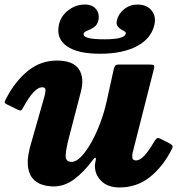

<svg xmlns="http://www.w3.org/2000/svg" viewBox="-26 -804 815 845"><path d="M579 -784Q619.5 -784 640.8 -758.2Q662 -732.5 653.5 -695Q640 -634.5 577 -601Q514 -567.5 415.5 -567.5Q316 -567 268 -600.8Q220 -634.5 233.5 -696Q241.5 -733 274.2 -758.5Q307 -784 347.5 -784Q381 -784 397 -763.5Q413 -743 407 -714.5Q402 -693.5 387 -683.8Q372 -674 358 -668.8Q344 -663.5 342 -655.5Q337 -631 433.5 -631Q522 -631 527.5 -655.5Q529 -662 522 -666Q515 -670 506 -675.2Q497 -680.5 491 -689.5Q485 -698.5 488.5 -714.5Q495 -743 520.2 -763.5Q545.5 -784 579 -784ZM2 -372Q42 -448.5 98 -493Q154 -537.5 224 -537.5Q296 -537.5 321.2 -499.5Q346.5 -461.5 329.5 -398.5L279 -204.5Q265 -152.5 263 -122Q261 -91.5 289 -91.5Q308.5 -91.5 330.8 -114.2Q353 -137 374.8 -175.2Q396.5 -213.5 414.5 -261Q432.5 -308.5 443.5 -358.5L473.5 -494.5Q476 -506 479.8 -513Q483.5 -520 498 -520H627.5Q645.5 -520 650.2 -517.5Q655 -515 651.5 -501L558 -133Q555 -121.5 556.5 -109.8Q558 -98 572.5 -98Q590.5 -98 610 -119.5Q629.5 -141 651.5 -179Q657.5 -189.5 663 -194.2Q668.5 -199 679.5 -193.5L714.5 -176Q727 -169.5 731.8 -164.2Q736.5 -159 729.5 -146Q690 -69 632.8 -24Q575.5 21 500 21Q447.5 21 418.5 -8.5Q389.5 -38 392 -80.5L396 -102.5Q396.5 -110 393 -109.8Q389.5 -109.5 384 -102Q344 -47.5 301.2 -15.5Q258.5 16.5 210 16.5Q182.5 16.5 157.2 8Q132 -0.5 115.2 -22Q98.5 -43.5 96.2 -81.5Q94 -119.5 112.5 -179L170 -381Q173.5 -393 174.2 -406.5Q175 -420 159.5 -420Q125 -420 77.5 -333.5Q71 -320.5 66.8 -318.2Q62.5 -316 49.5 -322.5L6.5 -343.5Q-6.5 -350 -5.5 -355Q-4.5 -360 2 -372Z"/></svg>

Font: Besley* Heavy
Style: Italic
Weight: 800
Italic angle: -13°
Designer: Owen Earl
Foundry: indestructible type*
Version: Version 3.000; ttfautohint (v1.8.3)